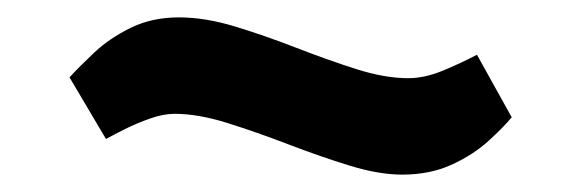

<svg xmlns="http://www.w3.org/2000/svg" viewBox="-20 -398 671 221"><path d="M443 -197Q416 -197 382 -207.5Q348 -218 311.5 -232Q275 -246 241.5 -256.5Q208 -267 181 -267Q168 -267 152.5 -261.5Q137 -256 124 -249.5Q111 -243 102 -238L60 -309Q71 -321 88.5 -337.5Q106 -354 130.5 -366Q155 -378 186 -378Q216 -378 250.5 -367.5Q285 -357 321 -343Q357 -329 390 -318.5Q423 -308 450 -308Q469 -308 490.5 -317Q512 -326 529 -335L569 -263Q560 -252 542.5 -236Q525 -220 500 -208.5Q475 -197 443 -197Z"/></svg>

Font: Ruda ExtraBold
Style: Regular
Weight: 800
Designer: Mariela Monsalve and Angelina Sanchez
Foundry: Mariela Monsalve and Angelina Sanchez
Version: Version 2.000